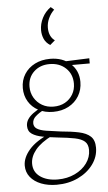

<svg xmlns="http://www.w3.org/2000/svg" viewBox="-64 -744 603 1074"><g transform="rotate(-5 237.5 -207.5)"><path d="M210 289Q162 289 123.5 274Q85 259 63 231.5Q41 204 41 167Q41 122 79.5 77.5Q118 33 199 -1L210 12Q144 45 113.5 82.5Q83 120 83 160Q83 207 121 233.5Q159 260 219 260Q272 260 315 239.5Q358 219 382.5 185Q407 151 407 111Q407 79 389 63Q371 47 334 39.5Q297 32 238 26Q193 21 155.5 14Q118 7 95.5 -8Q73 -23 73 -53Q73 -73 83.5 -89.5Q94 -106 114 -121Q134 -136 164 -151L177 -137Q146 -120 127.5 -103.5Q109 -87 109 -65Q109 -45 126 -34Q143 -23 176.5 -17.5Q210 -12 258 -6Q317 -1 359.5 8Q402 17 424.5 38Q447 59 447 101Q447 152 415.5 195Q384 238 330.5 263.5Q277 289 210 289ZM226 -119Q180 -119 144 -138Q108 -157 88 -190.5Q68 -224 68 -266Q68 -310 89.5 -344Q111 -378 148.5 -397Q186 -416 234 -416Q304 -416 348 -376Q392 -336 392 -273Q392 -229 371 -194Q350 -159 312.5 -139Q275 -119 226 -119ZM231 -148Q268 -148 295.5 -163.5Q323 -179 339 -206Q355 -233 355 -267Q355 -320 319.5 -353.5Q284 -387 228 -387Q175 -387 140.5 -354.5Q106 -322 106 -270Q106 -236 122.5 -208Q139 -180 167 -164Q195 -148 231 -148ZM314 -371 297 -394 453 -400V-371ZM263 -704 281 -688Q261 -669 249 -643Q237 -617 237 -590Q237 -565 245.5 -546.5Q254 -528 270 -517L242 -493Q218 -508 208 -531Q198 -554 198 -580Q198 -615 215 -648.5Q232 -682 263 -704Z"/></g></svg>

Font: Ysabeau ExtraLight
Style: Regular
Weight: 250
Designer: Christian Thalmann (Catharsis Fonts)
Version: Version 2.002